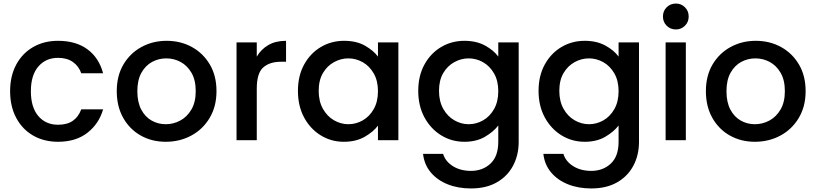

<svg xmlns="http://www.w3.org/2000/svg" viewBox="-20 -790 4598 1082"><path d="M37 -276Q37 -362 71.5 -426Q106 -490 167 -525Q228 -560 307 -560Q408 -560 473 -512Q538 -464 561 -377H438Q424 -417 391 -440.5Q358 -464 307 -464Q238 -464 196 -415Q154 -366 154 -276Q154 -185 196 -136Q238 -87 307 -87Q358 -87 390 -109Q422 -131 438 -174H561Q538 -93 473 -42Q408 9 307 9Q228 9 167 -26Q106 -61 71.5 -125.5Q37 -190 37 -276Z M914 9Q836 9 773.5 -26Q711 -61 674.5 -125.5Q638 -190 638 -276Q638 -363 675.5 -426.5Q713 -490 777 -525Q841 -560 919 -560Q998 -560 1061.5 -525Q1125 -490 1162.5 -426.5Q1200 -363 1200 -276Q1200 -190 1161.5 -125.5Q1123 -61 1058 -26Q993 9 914 9ZM914 -90Q957 -90 995.5 -110.5Q1034 -131 1058.5 -172.5Q1083 -214 1083 -276Q1083 -339 1059 -380Q1035 -421 997.5 -441Q960 -461 917 -461Q874 -461 837 -441Q800 -421 777 -380Q754 -339 754 -276Q754 -214 776 -172.5Q798 -131 834.5 -110.5Q871 -90 914 -90Z M1313 -551H1427V-471Q1451 -512 1492 -536Q1533 -560 1592 -560V-442H1563Q1500 -442 1463.5 -410Q1427 -378 1427 -290V0H1313Z M1659 -278Q1659 -363 1694 -426.5Q1729 -490 1788 -525Q1847 -560 1919 -560Q1989 -560 2037 -532.5Q2085 -505 2110 -471V-551H2225V0H2110V-82Q2084 -47 2035 -19Q1986 9 1917 9Q1846 9 1787 -27.5Q1728 -64 1693.5 -128.5Q1659 -193 1659 -278ZM2110 -276Q2110 -335 2086 -376.5Q2062 -418 2024 -439.5Q1986 -461 1943 -461Q1901 -461 1862.5 -440Q1824 -419 1800 -378.5Q1776 -338 1776 -278Q1776 -219 1800 -176.5Q1824 -134 1862.5 -112Q1901 -90 1943 -90Q1986 -90 2024 -111.5Q2062 -133 2086 -175Q2110 -217 2110 -276Z M2597 -560Q2665 -560 2714 -533Q2763 -506 2788 -471V-551H2903V9Q2903 84 2871.5 143.5Q2840 203 2780 237.5Q2720 272 2634 272Q2561 272 2502.5 248.5Q2444 225 2407.5 181.5Q2371 138 2364 77H2477Q2490 120 2532.5 146.5Q2575 173 2634 173Q2700 173 2744 132Q2788 91 2788 9V-83Q2762 -48 2713.5 -19.5Q2665 9 2597 9Q2525 9 2466 -27.5Q2407 -64 2372 -128.5Q2337 -193 2337 -278Q2337 -363 2372 -426.5Q2407 -490 2466 -525Q2525 -560 2597 -560ZM2788 -276Q2788 -335 2764 -376.5Q2740 -418 2702 -439.5Q2664 -461 2621 -461Q2579 -461 2540.5 -440Q2502 -419 2478 -378.5Q2454 -338 2454 -278Q2454 -219 2478 -176.5Q2502 -134 2540.5 -112Q2579 -90 2621 -90Q2664 -90 2702 -111.5Q2740 -133 2764 -175Q2788 -217 2788 -276Z M3275 -560Q3343 -560 3392 -533Q3441 -506 3466 -471V-551H3581V9Q3581 84 3549.5 143.5Q3518 203 3458 237.5Q3398 272 3312 272Q3239 272 3180.5 248.5Q3122 225 3085.5 181.5Q3049 138 3042 77H3155Q3168 120 3210.5 146.5Q3253 173 3312 173Q3378 173 3422 132Q3466 91 3466 9V-83Q3440 -48 3391.5 -19.5Q3343 9 3275 9Q3203 9 3144 -27.5Q3085 -64 3050 -128.5Q3015 -193 3015 -278Q3015 -363 3050 -426.5Q3085 -490 3144 -525Q3203 -560 3275 -560ZM3466 -276Q3466 -335 3442 -376.5Q3418 -418 3380 -439.5Q3342 -461 3299 -461Q3257 -461 3218.5 -440Q3180 -419 3156 -378.5Q3132 -338 3132 -278Q3132 -219 3156 -176.5Q3180 -134 3218.5 -112Q3257 -90 3299 -90Q3342 -90 3380 -111.5Q3418 -133 3442 -175Q3466 -217 3466 -276Z M3789 -624Q3758 -624 3737 -645Q3716 -666 3716 -697Q3716 -728 3737 -749Q3758 -770 3789 -770Q3819 -770 3840 -749Q3861 -728 3861 -697Q3861 -666 3840 -645Q3819 -624 3789 -624ZM3731 -551H3845V0H3731Z M4234 9Q4156 9 4093.5 -26Q4031 -61 3994.5 -125.5Q3958 -190 3958 -276Q3958 -363 3995.5 -426.5Q4033 -490 4097 -525Q4161 -560 4239 -560Q4318 -560 4381.5 -525Q4445 -490 4482.5 -426.5Q4520 -363 4520 -276Q4520 -190 4481.5 -125.5Q4443 -61 4378 -26Q4313 9 4234 9ZM4234 -90Q4277 -90 4315.5 -110.5Q4354 -131 4378.5 -172.5Q4403 -214 4403 -276Q4403 -339 4379 -380Q4355 -421 4317.5 -441Q4280 -461 4237 -461Q4194 -461 4157 -441Q4120 -421 4097 -380Q4074 -339 4074 -276Q4074 -214 4096 -172.5Q4118 -131 4154.5 -110.5Q4191 -90 4234 -90Z"/></svg>

Font: Poppins Medium
Style: Regular
Weight: 500
Designer: Ninad Kale (Devanagari), Jonny Pinhorn (Latin)
Version: Version 5.002